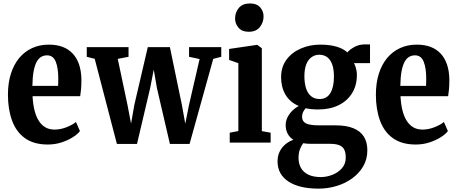

<svg xmlns="http://www.w3.org/2000/svg" viewBox="-20 -826 2647 1112"><path d="M257 11Q175.5 11 124.5 -25.8Q73.5 -62.5 49.8 -127.8Q26 -193 26 -277.5Q26 -345 43 -398.8Q60 -452.5 91.2 -490Q122.5 -527.5 166 -547.5Q209.5 -567.5 263 -567.5Q352.5 -567.5 401 -515.8Q449.5 -464 451.5 -367Q451.5 -332.5 449.5 -309.8Q447.5 -287 444.5 -269H168.5Q171 -222.5 180 -186.5Q189 -150.5 205 -125.8Q221 -101 243.5 -88.2Q266 -75.5 295.5 -75.5Q331 -75.5 366 -89.5Q401 -103.5 420 -119.5L443 -67Q430.5 -49.5 402.2 -31.5Q374 -13.5 336.5 -1.2Q299 11 257 11ZM167.5 -328.5H316.5Q317 -339.5 317.2 -350.2Q317.5 -361 317.5 -371.5Q317.5 -432 302.8 -468.8Q288 -505.5 252.5 -505.5Q234.5 -505.5 219.5 -497.2Q204.5 -489 193.2 -469.5Q182 -450 175.2 -415.8Q168.5 -381.5 167.5 -328.5Z M482.5 -497V-553H724.5V-497L662 -485L718.5 -217.5L739 -110L758 -218.5L836 -553H964L1033.5 -218L1053 -109.5L1074.5 -217.5L1136 -484L1075 -497V-553H1261.5V-497L1215 -485L1078 7.5H964L889 -315.5L870.5 -422.5L849.5 -315.5L773.5 7.5H657L528.5 -485.5Z M1310.5 0V-57.5L1360.5 -67V-460L1307 -479V-542.5L1467.5 -566H1470.5L1496.5 -546.5V-66.5L1547.5 -57.5V0ZM1419.5 -642Q1381.5 -642 1361.5 -665.5Q1341.5 -689 1341.5 -718.5Q1341.5 -754 1363.2 -780Q1385 -806 1428 -806H1429Q1467 -806 1486.8 -783.5Q1506.5 -761 1506.5 -731.5Q1506.5 -696 1484.8 -669Q1463 -642 1420.5 -642Z M1824.5 266.5Q1769 266.5 1725 256Q1681 245.5 1650.2 225.2Q1619.5 205 1603.5 175.8Q1587.5 146.5 1587.5 108.5Q1587.5 77 1599.8 52Q1612 27 1632.8 9.8Q1653.5 -7.5 1679 -16.5Q1657 -30.5 1645.8 -52.2Q1634.5 -74 1634.5 -102Q1634.5 -124 1644.5 -145Q1654.5 -166 1671.8 -183.5Q1689 -201 1710.5 -212Q1658.5 -234.5 1633.2 -278Q1608 -321.5 1608 -379Q1608 -438.5 1639.5 -480.8Q1671 -523 1722.8 -545.2Q1774.5 -567.5 1834 -567.5Q1888.5 -567.5 1927.8 -556.2Q1967 -545 1992 -522.5Q2003 -537 2030.8 -553Q2058.5 -569 2094.5 -569H2123V-460.5H2030Q2035 -451.5 2038.8 -440.2Q2042.5 -429 2044.8 -417Q2047 -405 2047 -391.5Q2047 -331.5 2019.2 -286.5Q1991.5 -241.5 1941.2 -216.8Q1891 -192 1821.5 -192Q1802 -192 1784.2 -193.8Q1766.5 -195.5 1750.5 -199Q1740.5 -188.5 1735 -176.5Q1729.5 -164.5 1729.5 -149.5Q1729.5 -123 1751.8 -111.5Q1774 -100 1829 -100H1925Q1985.5 -100 2026.2 -83.5Q2067 -67 2087.2 -35Q2107.5 -3 2107.5 44.5Q2107.5 96 2083.8 137Q2060 178 2019.5 207.2Q1979 236.5 1928.5 251.5Q1878 266.5 1824.5 266.5ZM1838.5 199.5Q1871 199.5 1904.2 186.8Q1937.5 174 1960 148.8Q1982.5 123.5 1982.5 86.5Q1982.5 59 1974.2 41.5Q1966 24 1946.2 15.5Q1926.5 7 1891.5 7H1780.5Q1768.5 7 1757 6Q1745.5 5 1736 3.5Q1725 18 1717 39Q1709 60 1709 88Q1709 122 1723.2 147Q1737.5 172 1766.2 185.8Q1795 199.5 1838.5 199.5ZM1831 -252.5Q1872.5 -252.5 1893.2 -286.8Q1914 -321 1914 -381.5Q1914 -425.5 1903.8 -453.5Q1893.5 -481.5 1874.5 -495.2Q1855.5 -509 1829.5 -509Q1804.5 -509 1784.8 -495.2Q1765 -481.5 1754 -454Q1743 -426.5 1743 -385Q1743 -344.5 1752.5 -314.8Q1762 -285 1781.8 -268.8Q1801.5 -252.5 1831 -252.5Z M2388 11Q2306.5 11 2255.5 -25.8Q2204.5 -62.5 2180.8 -127.8Q2157 -193 2157 -277.5Q2157 -345 2174 -398.8Q2191 -452.5 2222.2 -490Q2253.5 -527.5 2297 -547.5Q2340.5 -567.5 2394 -567.5Q2483.5 -567.5 2532 -515.8Q2580.5 -464 2582.5 -367Q2582.5 -332.5 2580.5 -309.8Q2578.5 -287 2575.5 -269H2299.5Q2302 -222.5 2311 -186.5Q2320 -150.5 2336 -125.8Q2352 -101 2374.5 -88.2Q2397 -75.5 2426.5 -75.5Q2462 -75.5 2497 -89.5Q2532 -103.5 2551 -119.5L2574 -67Q2561.5 -49.5 2533.2 -31.5Q2505 -13.5 2467.5 -1.2Q2430 11 2388 11ZM2298.5 -328.5H2447.5Q2448 -339.5 2448.2 -350.2Q2448.5 -361 2448.5 -371.5Q2448.5 -432 2433.8 -468.8Q2419 -505.5 2383.5 -505.5Q2365.5 -505.5 2350.5 -497.2Q2335.5 -489 2324.2 -469.5Q2313 -450 2306.2 -415.8Q2299.5 -381.5 2298.5 -328.5Z"/></svg>

Font: Merriweather 24pt SemiCondensed
Style: Bold
Weight: 700
Width: 4
Designer: Eben Sorkin
Foundry: Eben Sorkin
Version: Version 2.100